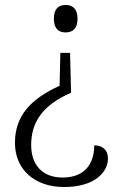

<svg xmlns="http://www.w3.org/2000/svg" viewBox="-20 -560 487 770"><path d="M243 -540C217 -540 196 -527 196 -485C196 -443 217 -430 243 -430C269 -430 291 -443 291 -485C291 -527 269 -540 243 -540ZM265 -188 261 -348H222L219 -216C105 -164 40 -97 40 13C40 120 119 190 237 190C364 190 413 127 413 76C413 41 391 23 358 23C358 88 327 152 231 152C148 152 105 99 105 22C105 -68 149 -138 265 -188Z"/></svg>

Font: Noto Serif Ethiopic Light
Style: Regular
Weight: 300
Designer: Monotype Design Team
Foundry: Monotype Imaging Inc.
Version: Version 2.102